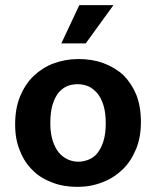

<svg xmlns="http://www.w3.org/2000/svg" viewBox="-20 -717 608 748"><path d="M529 -242C529 -203 523 -167 510 -136C497 -105 480 -78 458 -57C435 -35 409 -18 379 -7C349 5 317 11 282 11C247 11 215 6 186 -5C156 -16 130 -31 109 -52C87 -73 70 -98 58 -129C45 -159 39 -193 39 -232C39 -273 45 -309 58 -341C71 -372 88 -399 111 -421C133 -442 159 -459 189 -470C219 -481 251 -487 286 -487C321 -487 353 -482 383 -471C412 -460 438 -445 460 -425C481 -404 498 -379 511 -348C523 -317 529 -282 529 -242ZM392 -237C392 -264 389 -288 383 -307C377 -326 369 -342 359 -354C348 -366 337 -375 324 -381C311 -386 297 -389 283 -389C269 -389 256 -387 243 -382C230 -377 219 -368 209 -357C199 -345 191 -329 185 -310C179 -291 176 -266 176 -237C176 -211 179 -189 185 -170C191 -151 199 -135 209 -123C219 -111 231 -102 244 -96C257 -90 271 -87 285 -87C299 -87 312 -90 325 -95C338 -100 349 -108 359 -120C369 -132 377 -148 383 -167C389 -186 392 -209 392 -237ZM422 -697 314 -548H219L289 -697Z"/></svg>

Font: Holmes&Hills Bold
Style: Bold
Weight: 500
Designer: Noopur Datye, Girish Dalvi, Yashodeep Gholap, Pallavi Karambelkar
Foundry: Ek Type
Version: ""